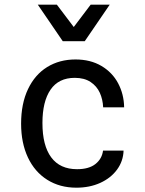

<svg xmlns="http://www.w3.org/2000/svg" viewBox="-20 -818 640 846"><path d="M73 -273Q73 -361.5 103.5 -425.5Q134 -489.5 188.2 -522.8Q242.5 -556 312.5 -556Q378.5 -556 426.8 -527.5Q475 -499 500.5 -451Q526 -403 527 -345H434.5Q433 -380 419.8 -409.2Q406.5 -438.5 379 -456.8Q351.5 -475 309.5 -475Q238.5 -475 202.8 -423Q167 -371 167 -276Q167 -176.5 205.8 -124.5Q244.5 -72.5 319.5 -72.5Q372 -72.5 400.8 -95.5Q429.5 -118.5 434 -154.5H524.5Q523 -108 495.8 -70.8Q468.5 -33.5 421.8 -12.2Q375 9 316.5 9Q243.5 9 188.2 -25.8Q133 -60.5 103 -124.2Q73 -188 73 -273ZM353.5 -636.5H256.5L146.5 -797.5H230.5L305 -699L379.5 -797.5H463.5Z"/></svg>

Font: SplineSansMono30
Style: Regular
Weight: 400
Designer: Eben Sorkin, Mirko Velimirovic
Foundry: Sorkin Type
Version: Version 1.000